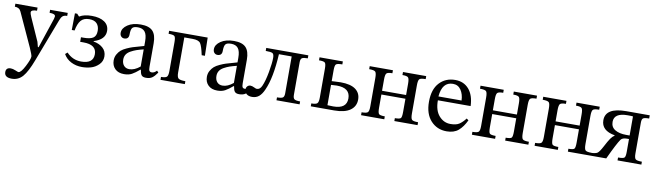

<svg xmlns="http://www.w3.org/2000/svg" viewBox="-63 -1037 6233 1824"><g transform="rotate(10 3053.5 -125.0)"><path d="M481 -473V-444Q452 -444 437.5 -431.5Q423 -419 412 -388L256 22Q212 139 170 187Q128 235 65 235Q-6 235 -6 183Q-6 140 40 140Q60 140 86 151Q112 162 117 162Q141 162 177 92Q213 22 213 -5Q213 -19 183 -87L36 -408Q20 -444 -24 -444V-473H190V-443Q133 -443 133 -417Q133 -406 147 -373L245 -153L258 -104H265L362 -394Q367 -412 367 -419Q367 -444 311 -444V-473Z M770 -252V-248Q825 -239 860.5 -207.5Q896 -176 896 -125Q896 -78 862.5 -45.5Q829 -13 787.5 -1.5Q746 10 703 10Q644 10 596.5 -14.5Q549 -39 524 -84L545 -102Q603 -40 686 -40Q803 -40 803 -131Q803 -223 677 -223H645V-267H671Q733 -267 762 -286Q791 -305 791 -354Q791 -398 767.5 -424Q744 -450 694 -450Q640 -450 613 -418Q586 -386 574 -320H547L549 -481H571L592 -458H594Q638 -485 712 -485Q790 -485 834.5 -454.5Q879 -424 879 -368Q879 -286 770 -252Z M1259 -62H1255Q1213 -26 1182.5 -9.5Q1152 7 1108 7Q1052 7 1020.5 -24Q989 -55 989 -105Q989 -137 1003.5 -163Q1018 -189 1037 -205.5Q1056 -222 1089 -237Q1122 -252 1144.5 -259Q1167 -266 1203.5 -276Q1240 -286 1252 -290V-334Q1252 -398 1230 -426Q1208 -454 1162 -454Q1121 -454 1108 -437Q1095 -420 1095 -373Q1095 -327 1051 -327Q1034 -327 1021.5 -339.5Q1009 -352 1009 -375Q1009 -419 1058 -452Q1107 -485 1185 -485Q1265 -485 1300 -448Q1335 -411 1335 -331V-104Q1335 -75 1341.5 -65Q1348 -55 1365 -55Q1389 -55 1412 -80L1427 -64Q1401 -26 1378.5 -10.5Q1356 5 1319 5Q1288 5 1276 -10.5Q1264 -26 1259 -62ZM1252 -92V-257Q1211 -247 1185 -238Q1159 -229 1131.5 -214Q1104 -199 1090.5 -178Q1077 -157 1077 -129Q1077 -92 1096.5 -70Q1116 -48 1149 -48Q1199 -48 1252 -92Z M1831 -473 1835 -298H1804Q1786 -384 1768 -410Q1750 -436 1692 -436H1612V-97Q1612 -53 1627.5 -40.5Q1643 -28 1694 -28V0H1459V-28Q1503 -28 1515.5 -41Q1528 -54 1528 -98V-376Q1528 -421 1517 -432.5Q1506 -444 1459 -444V-473Z M2158 -62H2154Q2112 -26 2081.5 -9.5Q2051 7 2007 7Q1951 7 1919.5 -24Q1888 -55 1888 -105Q1888 -137 1902.5 -163Q1917 -189 1936 -205.5Q1955 -222 1988 -237Q2021 -252 2043.5 -259Q2066 -266 2102.5 -276Q2139 -286 2151 -290V-334Q2151 -398 2129 -426Q2107 -454 2061 -454Q2020 -454 2007 -437Q1994 -420 1994 -373Q1994 -327 1950 -327Q1933 -327 1920.5 -339.5Q1908 -352 1908 -375Q1908 -419 1957 -452Q2006 -485 2084 -485Q2164 -485 2199 -448Q2234 -411 2234 -331V-104Q2234 -75 2240.5 -65Q2247 -55 2264 -55Q2288 -55 2311 -80L2326 -64Q2300 -26 2277.5 -10.5Q2255 5 2218 5Q2187 5 2175 -10.5Q2163 -26 2158 -62ZM2151 -92V-257Q2110 -247 2084 -238Q2058 -229 2030.5 -214Q2003 -199 1989.5 -178Q1976 -157 1976 -129Q1976 -92 1995.5 -70Q2015 -48 2048 -48Q2098 -48 2151 -92Z M2802 -473V-444Q2760 -444 2746 -434.5Q2732 -425 2732 -393V-80Q2732 -48 2745.5 -38Q2759 -28 2801 -28V0H2578V-28Q2621 -28 2634.5 -38Q2648 -48 2648 -79V-435H2525Q2512 -204 2457 -83Q2437 -37 2410 -14Q2383 9 2343 9Q2309 9 2289.5 -7.5Q2270 -24 2270 -49Q2270 -70 2282 -82Q2294 -94 2310 -94Q2327 -94 2346.5 -84Q2366 -74 2375 -74Q2405 -74 2422 -112Q2445 -163 2461 -252Q2477 -341 2477 -391Q2477 -427 2461.5 -435.5Q2446 -444 2396 -444V-473Z M2910 -444V-473H3135V-444Q3086 -444 3074.5 -432.5Q3063 -421 3063 -376V-270Q3067 -270 3099 -272Q3131 -274 3150 -274Q3245 -274 3293 -239Q3341 -204 3341 -141Q3341 -75 3288.5 -37.5Q3236 0 3134 0H2909V-28Q2954 -28 2966.5 -41Q2979 -54 2979 -96V-376Q2979 -421 2968 -432.5Q2957 -444 2910 -444ZM3063 -234V-38Q3083 -36 3119 -36Q3248 -36 3248 -135Q3248 -237 3119 -237Q3108 -237 3063 -234Z M3550 -371V-263H3782V-371Q3782 -417 3771.5 -430.5Q3761 -444 3715 -444V-473H3939V-444Q3889 -444 3878 -430.5Q3867 -417 3867 -371V-100Q3867 -53 3879 -40.5Q3891 -28 3939 -28V0H3715V-28Q3762 -28 3772 -39.5Q3782 -51 3782 -100V-227H3550V-100Q3550 -52 3560.5 -40Q3571 -28 3618 -28V0H3394V-28Q3441 -28 3453.5 -40Q3466 -52 3466 -97V-371Q3466 -418 3454.5 -431Q3443 -444 3394 -444V-473H3618V-444Q3572 -444 3561 -430.5Q3550 -417 3550 -371Z M4388 -143 4407 -129Q4376 -63 4333.5 -26.5Q4291 10 4220 10Q4127 10 4067 -55.5Q4007 -121 4007 -238Q4007 -358 4066 -421.5Q4125 -485 4218 -485Q4301 -485 4350.5 -427.5Q4400 -370 4404 -266H4088Q4088 -168 4133.5 -116.5Q4179 -65 4244 -65Q4299 -65 4328.5 -84.5Q4358 -104 4388 -143ZM4087 -303H4310Q4308 -363 4280.5 -404Q4253 -445 4203 -445Q4099 -445 4087 -303Z M4619 -371V-263H4851V-371Q4851 -417 4840.5 -430.5Q4830 -444 4784 -444V-473H5008V-444Q4958 -444 4947 -430.5Q4936 -417 4936 -371V-100Q4936 -53 4948 -40.5Q4960 -28 5008 -28V0H4784V-28Q4831 -28 4841 -39.5Q4851 -51 4851 -100V-227H4619V-100Q4619 -52 4629.5 -40Q4640 -28 4687 -28V0H4463V-28Q4510 -28 4522.5 -40Q4535 -52 4535 -97V-371Q4535 -418 4523.5 -431Q4512 -444 4463 -444V-473H4687V-444Q4641 -444 4630 -430.5Q4619 -417 4619 -371Z M5224 -371V-263H5456V-371Q5456 -417 5445.5 -430.5Q5435 -444 5389 -444V-473H5613V-444Q5563 -444 5552 -430.5Q5541 -417 5541 -371V-100Q5541 -53 5553 -40.5Q5565 -28 5613 -28V0H5389V-28Q5436 -28 5446 -39.5Q5456 -51 5456 -100V-227H5224V-100Q5224 -52 5234.5 -40Q5245 -28 5292 -28V0H5068V-28Q5115 -28 5127.5 -40Q5140 -52 5140 -97V-371Q5140 -418 5128.5 -431Q5117 -444 5068 -444V-473H5292V-444Q5246 -444 5235 -430.5Q5224 -417 5224 -371Z M5669 -353Q5669 -475 5869 -475H6095V-444Q6050 -444 6037 -434.5Q6024 -425 6024 -392V-94Q6024 -50 6037.5 -39Q6051 -28 6098 -28V0H5868V-28Q5917 -28 5928.5 -38.5Q5940 -49 5940 -94V-219H5920Q5877 -219 5861 -197Q5831 -155 5759 0H5603V-27Q5652 -28 5669.5 -40.5Q5687 -53 5716 -108Q5745 -164 5762.5 -189Q5780 -214 5800 -227V-230Q5669 -253 5669 -353ZM5940 -253V-437Q5928 -439 5888 -439Q5758 -439 5758 -353Q5758 -302 5799 -277.5Q5840 -253 5906 -253Z"/></g></svg>

Font: myMathFont
Style: Regular
Weight: 400
Designer: Ross Mills, John Hudson & Paul Hanslow, Tiro Typeworks Ltd; with prior portions MicroPress Inc., and Coen Hoffman. Math 
Foundry: Tiro Typeworks Ltd
Version: Version 2.13 b171